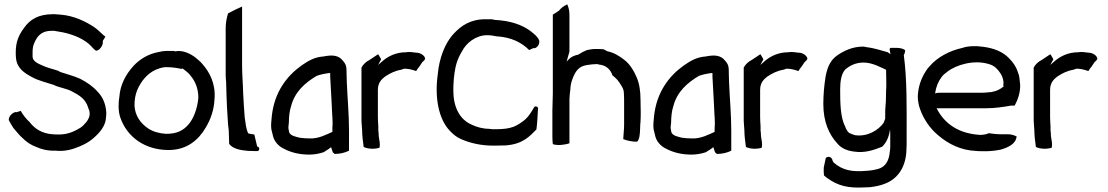

<svg xmlns="http://www.w3.org/2000/svg" viewBox="-20 -693 5067 878"><path d="M20 -144C26 -132 34 -119 41 -108C54 -94 67 -75 84 -61C101 -44 119 -31 146 -21C170 -10 198 -3 233 -4C242 -3 252 -3 262 -3C282 -4 302 -8 319 -14C352 -25 383 -40 407 -61C436 -86 464 -118 465 -158C466 -165 466 -172 466 -180C463 -221 448 -252 426 -274C404 -299 377 -317 346 -333C317 -346 285 -354 255 -364L247 -369C221 -378 195 -383 173 -394C157 -401 129 -412 129 -434V-456C129 -483 137 -500 148 -518C161 -538 181 -552 215 -552H228C242 -550 254 -547 268 -545C325 -533 369 -510 394 -485C402 -476 410 -467 419 -461C435 -461 454 -487 450 -506L462 -525C445 -538 431 -555 412 -568C375 -593 320 -621 258 -626C249 -627 240 -627 231 -628C227 -628 224 -629 221 -628C156 -628 116 -604 89 -564C66 -533 52 -502 52 -453C52 -445 52 -437 53 -429C57 -380 92 -359 127 -340C156 -324 192 -316 225 -305C250 -292 284 -289 309 -275C344 -257 373 -239 384 -198C387 -192 390 -184 390 -173V-169C389 -157 382 -144 375 -135C366 -126 359 -116 348 -109C322 -93 291 -78 251 -78C241 -78 231 -78 221 -79C172 -82 138 -105 116 -134C98 -151 84 -169 75 -186C69 -184 62 -182 56 -180C45 -184 19 -165 20 -144Z M526 -252C521 -223 520 -185 530 -156C560 -68 641 -7 751 -7C835 -7 888 -53 921 -110C944 -148 959 -192 961 -241C967 -311 937 -366 904 -402C895 -413 886 -419 875 -429C853 -446 817 -466 780 -458C779 -459 777 -460 775 -460H739C728 -460 717 -458 705 -455C659 -447 618 -422 590 -391C556 -354 530 -306 526 -252ZM595 -211C595 -237 599 -260 607 -280C624 -320 652 -356 692 -374C705 -379 722 -386 739 -386C763 -386 787 -383 809 -378C811 -378 813 -379 815 -380C829 -368 842 -361 852 -346C872 -323 887 -288 887 -247C887 -243 886 -239 886 -236C881 -196 867 -154 843 -125C818 -96 790 -81 739 -81C708 -83 679 -91 657 -106C623 -129 597 -164 595 -211Z M1012 -350C1012 -340 1013 -329 1014 -320C1015 -281 1016 -241 1018 -202C1021 -168 1021 -130 1026 -97L1028 -35C1044 -13 1078 -6 1114 -3L1154 -2C1168 0 1170 -21 1156 -23L1143 -78C1133 -79 1124 -81 1115 -83C1105 -104 1103 -130 1099 -156C1096 -192 1094 -228 1092 -266C1091 -310 1087 -352 1087 -396V-663C1069 -655 1047 -645 1023 -632C1017 -613 1012 -589 1012 -565Z M1221 -101C1223 -92 1225 -85 1227 -77C1232 -47 1254 -24 1278 -13C1310 4 1348 14 1395 14C1415 14 1440 10 1460 3C1468 -2 1476 -7 1482 -11L1494 -20L1502 4C1505 6 1508 8 1510 11C1535 11 1559 5 1576 -4V-96C1576 -170 1569 -242 1566 -315L1565 -348C1564 -390 1567 -395 1542 -422C1520 -445 1483 -438 1480 -438C1474 -438 1467 -436 1461 -435C1416 -432 1389 -414 1358 -393C1290 -344 1235 -271 1223 -163C1221 -142 1218 -119 1221 -101ZM1299 -106C1298 -115 1301 -125 1301 -133C1301 -158 1304 -187 1311 -207C1328 -274 1376 -315 1428 -346C1443 -352 1469 -357 1486 -359C1487 -359 1488 -358 1490 -359V-342C1492 -304 1494 -270 1496 -233C1496 -217 1499 -188 1499 -172C1500 -157 1501 -143 1501 -127L1500 -108V-90C1475 -79 1437 -58 1397 -60C1381 -60 1365 -61 1352 -63C1335 -67 1307 -72 1302 -89C1301 -95 1300 -101 1299 -106Z M1633 -151C1633 -142 1633 -134 1634 -125C1634 -116 1636 -106 1636 -97C1636 -70 1640 -46 1643 -21C1663 -11 1693 -11 1715 -17C1720 -35 1714 -53 1712 -70L1711 -90C1710 -92 1710 -94 1710 -95V-116C1709 -130 1708 -145 1708 -159V-282C1708 -314 1724 -330 1741 -343C1762 -357 1785 -369 1814 -374L1829 -379C1850 -379 1869 -373 1883 -368C1887 -375 1892 -382 1898 -389L1912 -410C1917 -413 1921 -418 1924 -423C1925 -432 1913 -448 1889 -452H1884C1869 -454 1852 -457 1836 -454C1793 -454 1757 -437 1732 -416C1729 -414 1727 -411 1724 -409L1709 -396L1723 -422C1718 -429 1715 -438 1709 -445L1670 -419C1655 -412 1640 -398 1633 -384Z M1982 -354C1967 -249 1985 -150 2036 -96C2051 -80 2067 -66 2088 -57C2131 -38 2181 -27 2237 -27C2256 -27 2274 -28 2292 -28C2372 -34 2402 -70 2433 -101C2437 -129 2438 -162 2440 -192C2445 -206 2425 -212 2421 -200C2409 -180 2395 -154 2368 -136C2353 -125 2334 -113 2311 -108C2290 -103 2264 -102 2237 -102C2230 -102 2222 -103 2216 -104C2188 -104 2160 -112 2139 -122C2081 -146 2053 -205 2053 -279C2053 -315 2056 -352 2063 -385L2067 -401C2073 -422 2082 -441 2092 -457C2111 -496 2156 -532 2207 -532C2223 -532 2236 -530 2250 -527C2318 -523 2365 -499 2400 -464C2408 -467 2418 -474 2422 -473C2428 -470 2449 -484 2446 -507C2440 -524 2425 -536 2406 -551C2365 -581 2314 -598 2243 -602C2238 -603 2233 -604 2229 -605H2199C2131 -605 2088 -575 2055 -539C2014 -496 1988 -424 1982 -354Z M2506 -66C2506 -54 2507 -43 2508 -34C2528 -26 2566 -31 2584 -38V-238C2584 -251 2586 -263 2587 -275C2587 -276 2587 -278 2588 -280C2588 -310 2598 -336 2609 -357C2621 -378 2636 -392 2667 -396C2680 -398 2695 -400 2711 -400C2713 -399 2715 -399 2718 -398C2751 -395 2771 -377 2781 -348C2785 -345 2790 -341 2794 -337L2803 -328C2808 -322 2818 -308 2821 -302C2827 -292 2833 -282 2833 -267C2834 -252 2834 -237 2834 -222V-123C2834 -101 2831 -79 2830 -57C2846 -50 2869 -45 2893 -45C2905 -55 2906 -80 2907 -101L2908 -128C2909 -131 2909 -134 2909 -137C2910 -152 2910 -166 2910 -181C2910 -200 2909 -219 2909 -238C2909 -274 2904 -310 2892 -338C2880 -367 2860 -401 2834 -420C2812 -437 2789 -452 2756 -459C2750 -463 2745 -466 2738 -468C2725 -469 2714 -469 2703 -469C2689 -469 2679 -467 2664 -464C2649 -458 2636 -451 2624 -443C2598 -438 2584 -427 2571 -411L2584 -457V-625C2584 -644 2580 -660 2574 -673C2558 -666 2545 -656 2536 -644L2508 -626V-266C2508 -241 2506 -211 2506 -188Z M2969 -101C2971 -92 2973 -85 2975 -77C2980 -47 3002 -24 3026 -13C3058 4 3096 14 3143 14C3163 14 3188 10 3208 3C3216 -2 3224 -7 3230 -11L3242 -20L3250 4C3253 6 3256 8 3258 11C3283 11 3307 5 3324 -4V-96C3324 -170 3317 -242 3314 -315L3313 -348C3312 -390 3315 -395 3290 -422C3268 -445 3231 -438 3228 -438C3222 -438 3215 -436 3209 -435C3164 -432 3137 -414 3106 -393C3038 -344 2983 -271 2971 -163C2969 -142 2966 -119 2969 -101ZM3047 -106C3046 -115 3049 -125 3049 -133C3049 -158 3052 -187 3059 -207C3076 -274 3124 -315 3176 -346C3191 -352 3217 -357 3234 -359C3235 -359 3236 -358 3238 -359V-342C3240 -304 3242 -270 3244 -233C3244 -217 3247 -188 3247 -172C3248 -157 3249 -143 3249 -127L3248 -108V-90C3223 -79 3185 -58 3145 -60C3129 -60 3113 -61 3100 -63C3083 -67 3055 -72 3050 -89C3049 -95 3048 -101 3047 -106Z M3381 -151C3381 -142 3381 -134 3382 -125C3382 -116 3384 -106 3384 -97C3384 -70 3388 -46 3391 -21C3411 -11 3441 -11 3463 -17C3468 -35 3462 -53 3460 -70L3459 -90C3458 -92 3458 -94 3458 -95V-116C3457 -130 3456 -145 3456 -159V-282C3456 -314 3472 -330 3489 -343C3510 -357 3533 -369 3562 -374L3577 -379C3598 -379 3617 -373 3631 -368C3635 -375 3640 -382 3646 -389L3660 -410C3665 -413 3669 -418 3672 -423C3673 -432 3661 -448 3637 -452H3632C3617 -454 3600 -457 3584 -454C3541 -454 3505 -437 3480 -416C3477 -414 3475 -411 3472 -409L3457 -396L3471 -422C3466 -429 3463 -438 3457 -445L3418 -419C3403 -412 3388 -398 3381 -384Z M3745 -217C3745 -136 3771 -78 3809 -37C3826 -16 3852 -4 3884 0C3935 8 3976 -7 4014 -22C4034 -41 4046 -69 4050 -102C4051 -92 4051 -82 4051 -72V-20C4051 -12 4050 -6 4049 0C4046 38 4032 70 3994 80C3979 84 3963 87 3944 88C3876 94 3833 86 3792 50C3788 45 3787 41 3785 34C3776 18 3754 24 3755 35L3747 73C3746 85 3747 98 3748 109C3752 113 3757 117 3761 120C3812 157 3857 168 3933 164C3942 164 3950 163 3958 163C3984 160 4007 155 4027 147C4092 122 4123 63 4125 -7C4125 -16 4126 -25 4126 -34V-83C4126 -205 4128 -331 4113 -441C4117 -448 4119 -455 4119 -464C4110 -470 4097 -474 4083 -474H4052C4051 -473 4049 -471 4048 -469L4052 -445L4040 -454C4012 -462 3975 -474 3939 -478C3935 -479 3931 -480 3927 -480C3880 -480 3841 -462 3809 -440C3778 -419 3763 -386 3755 -341C3749 -302 3745 -261 3745 -217ZM3822 -285C3822 -324 3828 -356 3845 -375C3866 -393 3893 -407 3929 -407C3970 -407 4009 -384 4032 -374L4033 -311C4033 -300 4033 -289 4032 -278C4032 -247 4031 -219 4028 -188V-151C4026 -144 4023 -137 4020 -130C3997 -99 3948 -66 3889 -75C3882 -77 3875 -80 3868 -83C3856 -87 3849 -103 3845 -114C3823 -156 3822 -221 3822 -285Z M4177 -253C4177 -238 4179 -224 4182 -211C4195 -164 4222 -120 4255 -88C4298 -47 4352 -14 4418 -5C4466 1 4515 0 4557 -9C4590 -19 4625 -34 4629 -69C4619 -74 4605 -79 4590 -79H4561C4540 -79 4519 -81 4501 -84C4493 -79 4479 -77 4465 -76C4364 -81 4299 -127 4263 -198H4490C4531 -198 4568 -204 4603 -210H4620C4633 -234 4647 -270 4645 -307L4642 -334C4641 -345 4638 -355 4634 -365C4625 -392 4610 -411 4592 -429C4564 -457 4524 -473 4476 -479C4444 -484 4406 -483 4381 -474C4322 -461 4267 -432 4231 -390C4224 -383 4217 -374 4212 -365C4192 -333 4179 -297 4177 -253ZM4256 -266C4261 -298 4270 -319 4286 -341C4293 -351 4302 -357 4312 -365C4353 -397 4436 -422 4505 -399C4527 -393 4543 -376 4554 -359C4563 -346 4568 -331 4569 -316C4569 -311 4568 -306 4568 -301L4570 -298C4554 -285 4538 -276 4513 -272L4490 -270C4483 -269 4476 -269 4469 -269H4275C4268 -269 4262 -268 4256 -266Z M4707 -151C4707 -142 4707 -134 4708 -125C4708 -116 4710 -106 4710 -97C4710 -70 4714 -46 4717 -21C4737 -11 4767 -11 4789 -17C4794 -35 4788 -53 4786 -70L4785 -90C4784 -92 4784 -94 4784 -95V-116C4783 -130 4782 -145 4782 -159V-282C4782 -314 4798 -330 4815 -343C4836 -357 4859 -369 4888 -374L4903 -379C4924 -379 4943 -373 4957 -368C4961 -375 4966 -382 4972 -389L4986 -410C4991 -413 4995 -418 4998 -423C4999 -432 4987 -448 4963 -452H4958C4943 -454 4926 -457 4910 -454C4867 -454 4831 -437 4806 -416C4803 -414 4801 -411 4798 -409L4783 -396L4797 -422C4792 -429 4789 -438 4783 -445L4744 -419C4729 -412 4714 -398 4707 -384Z"/></svg>

Font: SolarCharger
Style: 550
Weight: 400
Designer: Mew Too
Foundry: Cannot Into Space Fonts/KineticPlasma Fonts
Version: Version 1.100